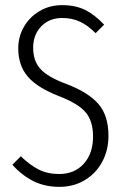

<svg xmlns="http://www.w3.org/2000/svg" viewBox="-20 -716 484 747"><path d="M385 -620 352 -587Q321 -618 290.5 -632Q260 -646 222 -646Q172 -646 140.5 -613.5Q109 -581 109 -530Q109 -479 137.5 -447.5Q166 -416 239 -389Q323 -357 362.5 -312Q402 -267 402 -187Q402 -132 378 -87Q354 -42 310.5 -15.5Q267 11 211 11Q155 11 110.5 -11Q66 -33 28 -75L61 -108Q96 -74 130.5 -56.5Q165 -39 210 -39Q270 -39 306 -79Q342 -119 342 -185Q342 -244 314 -278Q286 -312 212 -341Q126 -374 88.5 -417.5Q51 -461 51 -528Q51 -573 73 -611.5Q95 -650 134 -673Q173 -696 222 -696Q274 -696 312 -677Q350 -658 385 -620Z"/></svg>

Font: Fira Sans Extra Condensed Light
Style: Regular
Weight: 300
Width: 1
Designer: Carrois Corporate & Edenspiekermann AG
Foundry: Carrois Corporate GbR & Edenspiekermann AG
Version: Version 4.203